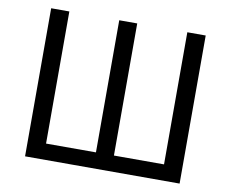

<svg xmlns="http://www.w3.org/2000/svg" viewBox="-79 -834 1125 936"><g transform="rotate(10 483.0 -366.5)"><path d="M101 0H866V-733H775V-79H527V-733H438V-79H191V-733H101Z"/></g></svg>

Font: Noto Sans Mono CJK HK
Style: Regular
Weight: 400
Designer: Ryoko NISHIZUKA 西塚涼子 (kana, bopomofo & ideographs); Paul D. Hunt (Latin, Greek & Cyrillic); Sandoll Communications 산돌커뮤니
Foundry: Adobe
Version: Version 2.004;hotconv 1.0.118;makeotfexe 2.5.65603